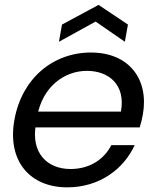

<svg xmlns="http://www.w3.org/2000/svg" viewBox="-20 -777 660 805"><path d="M111.1 -242.9H565.8C571.5 -261.6 575.5 -277.7 579 -296.9C605.1 -445.4 520.4 -556.8 361.4 -556.8C201.6 -556.8 71.4 -447.8 40.4 -274.5C9.4 -101.3 105.9 8.5 261.9 8.5C398.2 8.5 499.1 -69 544.7 -168.6H446.9C416.9 -110 357.7 -68.4 275.5 -68.4C178.2 -68.4 109.2 -135.3 130.4 -254.9L136.1 -290.1C158.1 -412.5 249 -479.9 344.1 -479.9C437.7 -479.9 507.4 -420.5 487 -309.2H124.1ZM516.4 -674 393.2 -756.5 239.9 -674 227.1 -601.9 380.9 -686.6 503.5 -601.9Z"/></svg>

Font: Poppins Devanagari Thin
Style: Italic
Weight: 100
Italic angle: -10°
Designer: Ninad Kale (Devanagari), Jonny Pinhorn (Latin)
Foundry: Indian Type Foundry
Version: 4.005